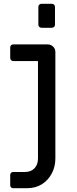

<svg xmlns="http://www.w3.org/2000/svg" viewBox="-20 -803 405 1016"><path d="M50 193Q43 193 38.5 188.5Q34 184 34 177V123Q34 116 38.5 111.5Q43 107 50 107H113Q144 107 162.5 87.5Q181 68 181 36V-480H50Q43 -480 38.5 -485Q34 -490 34 -497V-552Q34 -559 38.5 -563.5Q43 -568 50 -568H232Q249 -568 261 -556.5Q273 -545 273 -528V36Q273 79 254 115Q235 151 201.5 172Q168 193 122 193ZM200 -656Q193 -656 188 -660.5Q183 -665 183 -672V-767Q183 -774 188 -778.5Q193 -783 200 -783H254Q261 -783 266 -778.5Q271 -774 271 -767V-672Q271 -665 266 -660.5Q261 -656 254 -656Z"/></svg>

Font: Miriam Libre Medium
Style: Regular
Weight: 500
Version: Version 2.000